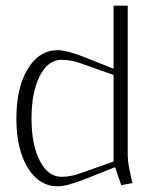

<svg xmlns="http://www.w3.org/2000/svg" viewBox="-20 -653 540 681"><path d="M185.1 -475.1Q216.3 -475.1 279.8 -450.2L382.8 -409.2V-632.8H433.1V-104Q433.1 -82 439.7 -48.8Q446.3 -15.6 450.2 -3.9L410.2 3.9L388.2 -60.1L279.8 -17.1Q216.3 7.8 185.1 7.8Q118.7 7.8 78.4 -58.1Q38.1 -124 38.1 -232.9Q38.1 -341.8 78.4 -408.4Q118.7 -475.1 185.1 -475.1ZM382.8 -80.1V-387.2L264.2 -429.2Q231.9 -440.9 198.2 -440.9Q150.4 -440.9 121.1 -383.5Q91.8 -326.2 91.8 -232.9Q91.8 -139.6 121.1 -82.8Q150.4 -25.9 198.2 -25.9Q230.5 -25.9 264.2 -38.1Z"/></svg>

Font: Resagokr
Style: Light
Weight: 300
Designer: gluk
Foundry: gluk
Version: Version 0.95